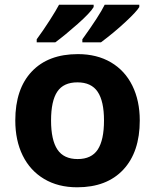

<svg xmlns="http://www.w3.org/2000/svg" viewBox="-20 -786 659 816"><path d="M136 -619Q164 -657 191.5 -700Q219 -743 231 -766H378V-756Q364 -732 310.5 -684.5Q257 -637 215 -606H136ZM330 -619Q402 -719 425 -766H572V-756Q560 -736 512 -691.5Q464 -647 409 -606H330ZM45 -274Q45 -408 115 -482Q185 -556 311 -556Q392 -556 451.5 -521Q511 -486 542.5 -422Q574 -358 574 -274Q574 -140 504 -65Q434 10 308 10Q227 10 167.5 -25.5Q108 -61 76.5 -125Q45 -189 45 -274ZM422 -274Q422 -356 395 -396Q368 -436 309 -436Q250 -436 223.5 -396.5Q197 -357 197 -274Q197 -191 224 -150.5Q251 -110 310 -110Q369 -110 395.5 -150.5Q422 -191 422 -274Z"/></svg>

Font: OpenSansMMV
Style: Bold
Weight: 700
Foundry: Ascender Corporation
Version: Version 4.001